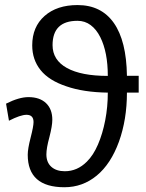

<svg xmlns="http://www.w3.org/2000/svg" viewBox="-20 -745 587 774"><path d="M539.1 -371.6H491.7Q491.7 -263.2 459.5 -173.8Q426.8 -84 369.9 -37.1Q313 9.8 239.7 9.8Q91.8 9.8 91.8 -121.1Q91.8 -145 103.5 -190.4Q115.2 -235.8 115.2 -252.9Q115.2 -282.2 86.9 -282.2Q62.5 -282.2 16.1 -258.3L4.4 -327.1Q56.6 -353.5 94.7 -353.5Q140.1 -353.5 165.5 -329.3Q190.9 -305.2 190.9 -262.2Q190.9 -237.8 179.2 -192.4Q167 -147.9 167 -122.6Q167 -90.3 187 -72.5Q207 -54.7 241.2 -54.7Q291.5 -54.7 330.1 -93.3Q356 -118.7 374.8 -162.1Q393.6 -205.6 404.1 -259.8Q414.6 -314 414.6 -371.6Q316.4 -373 247.6 -397Q177.2 -420.4 143.6 -462.4Q109.9 -504.4 109.9 -562Q109.9 -636.7 159.7 -680.7Q209.5 -724.6 292.5 -724.6Q388.2 -724.6 439 -652.3Q489.7 -580.1 491.7 -439.5H539.1ZM414.6 -439Q414.6 -534.7 384.3 -595.2Q368.7 -626.5 345.5 -643.8Q322.3 -661.1 292.5 -661.1Q191.9 -661.1 191.9 -563Q191.9 -502.9 249.8 -470.9Q307.6 -439 414.6 -439Z"/></svg>

Font: Arimo
Style: Regular
Weight: 400
Designer: Steve Matteson
Foundry: Monotype Imaging Inc.
Version: Version 1.33